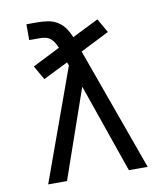

<svg xmlns="http://www.w3.org/2000/svg" viewBox="-82 -805 765 874"><g transform="rotate(-10 300.0 -367.5)"><path d="M70 0 257 -517 251 -532 136 -475 99 -540 226 -604Q221 -616 214.5 -627.5Q208 -639 198 -647.5Q188 -656 175 -659Q162 -662 148 -662H99V-735H148Q172 -735 196.5 -731.5Q221 -728 241.5 -715.5Q262 -703 276 -683Q290 -663 299 -640L421 -701L458 -636L325 -569L530 0H443L300 -411L157 0Z"/></g></svg>

Font: Nova Nerd Font
Style: Regular
Weight: 400
Designer: Belleve Invis
Foundry: Belleve Invis
Version: Version 24.1.4; ttfautohint (v1.8.4);Nerd Fonts 3.1.1